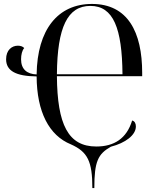

<svg xmlns="http://www.w3.org/2000/svg" viewBox="-20 -745 794 975"><path d="M449 210H459C459 74 478 37 543 0C617 -19 670 -59 670 -103C670 -118 664 -130 651 -133C623 -41 559 -1 469 -1C326 -1 271 -113 269 -358H702V-375C702 -582 629 -725 447 -725C274 -725 169 -595 166 -367C116 -369 87 -394 87 -444C87 -466 92 -489 103 -501C96 -509 84 -513 71 -513C40 -513 11 -491 11 -444C11 -385 61 -358 166 -357C167 -177 229 -57 340 -12C425 26 449 74 449 210ZM602 -368H269C271 -607 323 -715 439 -715C556 -715 600 -601 602 -368Z"/></svg>

Font: Noto Serif Display SemiCondensed
Style: Regular
Weight: 400
Width: 4
Designer: Monotype Design Team
Foundry: Monotype Imaging Inc.
Version: Version 2.009